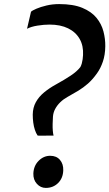

<svg xmlns="http://www.w3.org/2000/svg" viewBox="-20 -911 536 941"><path d="M164 -247Q156.5 -258 151 -274.5Q145.5 -291 143 -310.2Q140.5 -329.5 140.5 -349.5Q141 -384 155.8 -410.5Q170.5 -437 196.2 -458.2Q222 -479.5 254 -497Q295 -519.5 326.2 -540.2Q357.5 -561 374 -582.5Q378 -590 380.8 -599.8Q383.5 -609.5 385 -620.2Q386.5 -631 387 -641Q389.5 -686.5 370.5 -720Q351.5 -753.5 314 -772Q276.5 -790.5 223 -790.5Q195.5 -790.5 164 -785.5Q132.5 -780.5 112.5 -770L132 -853.5Q138 -859.5 158.2 -868.2Q178.5 -877 207.8 -884Q237 -891 270 -891Q339 -891 383.5 -872.5Q428 -854 452.8 -823.8Q477.5 -793.5 487 -757Q496.5 -720.5 496 -684.5Q495.5 -642 484.2 -609Q473 -576 455 -551Q433.5 -521 411 -501.2Q388.5 -481.5 363.8 -466.5Q339 -451.5 311 -436Q291 -425 275.5 -410Q260 -395 250.5 -377.2Q241 -359.5 239.5 -339Q238.5 -322 238 -304Q237.5 -286 238.8 -270.8Q240 -255.5 242.5 -246.5L170.5 -246ZM143.5 -61Q145 -98.5 169.5 -123Q194 -147.5 226 -147.5Q257 -147.5 274 -127.2Q291 -107 290 -76.5Q289 -38 264.8 -14Q240.5 10 204.5 10Q179 10 160.8 -10Q142.5 -30 143.5 -61Z"/></svg>

Font: Merriweather 24pt
Style: Bold Italic
Weight: 700
Italic angle: -7.8°
Designer: Eben Sorkin
Foundry: Eben Sorkin
Version: Version 2.101